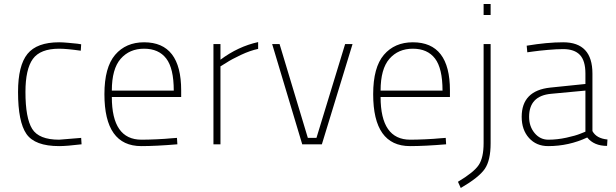

<svg xmlns="http://www.w3.org/2000/svg" viewBox="-20 -720 3076 958"><path d="M275 -509Q292 -509 319.5 -506.5Q347 -504 366 -502L385 -499L383 -467Q313 -477 275 -477Q181 -477 144 -426Q107 -375 107 -261Q107 -131 140.5 -77Q174 -23 275 -23L385 -32L387 0Q313 9 275 9Q154 9 112 -51.5Q70 -112 70 -261Q70 -393 117 -451Q164 -509 275 -509Z M686 -23Q717 -23 761.5 -25Q806 -27 835 -30L863 -32L865 0Q758 9 685 9Q501 9 501 -250Q501 -384 554.5 -446.5Q608 -509 699 -509Q884 -509 884 -269V-236H538Q538 -23 686 -23ZM538 -268H847Q847 -379 809.5 -428Q772 -477 699 -477Q626 -477 582 -426.5Q538 -376 538 -268Z M1045 0V-500H1080V-422Q1168 -488 1268 -510V-476Q1229 -468 1182 -446Q1135 -424 1108 -406L1080 -389V0Z M1338 -500H1375L1516 -32H1559L1702 -500H1739L1586 0H1488Z M2027 -23Q2058 -23 2102.5 -25Q2147 -27 2176 -30L2204 -32L2206 0Q2099 9 2026 9Q1842 9 1842 -250Q1842 -384 1895.5 -446.5Q1949 -509 2040 -509Q2225 -509 2225 -269V-236H1879Q1879 -23 2027 -23ZM1879 -268H2188Q2188 -379 2150.5 -428Q2113 -477 2040 -477Q1967 -477 1923 -426.5Q1879 -376 1879 -268Z M2393 -6V-500H2428V-5Q2428 80 2399 122.5Q2370 165 2279 218L2265 187Q2344 140 2368.5 103.5Q2393 67 2393 -6ZM2393 -645V-700H2428V-645Z M2936 -353V-66Q2956 -29 3011 -24L3009 8Q2944 8 2910 -34Q2818 9 2715 9Q2656 9 2619.5 -31.5Q2583 -72 2583 -137Q2583 -268 2726 -283L2901 -301V-353Q2901 -417 2873.5 -446Q2846 -475 2790 -475Q2758 -475 2713 -471Q2668 -467 2640 -463L2611 -459L2608 -492Q2710 -509 2790 -509Q2936 -509 2936 -353ZM2901 -268 2730 -252Q2620 -242 2620 -137Q2620 -89 2647.5 -56Q2675 -23 2716 -23Q2760 -23 2806 -33Q2852 -43 2876 -53L2901 -63Z"/></svg>

Font: TypoPRO Titillium Maps
Style: 1 wt
Weight: 100
Designer: Campivisivi
Foundry: Accademia di Belle Arti di Urbino and students of MA course of Visual design
Version: Version 001.001